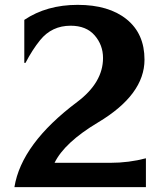

<svg xmlns="http://www.w3.org/2000/svg" viewBox="-20 -767 672 787"><path d="M39.1 0Q67.9 -177.7 296.4 -349.1Q402.3 -428.7 402.3 -529.3Q402.3 -582.5 367.9 -622.1Q333.5 -661.6 269.5 -661.6Q192.4 -661.6 144.5 -602.5Q112.8 -563.5 84.5 -509.3H79.6V-685.5Q171.4 -747.1 298.3 -747.1Q425.8 -747.1 499 -688Q572.3 -628.9 572.3 -522.5Q572.3 -378.9 381.8 -265.1Q244.6 -183.1 203.6 -99.6H431.6Q508.3 -99.6 578.1 -118.2V0Z"/></svg>

Font: Classica
Style: Bold
Weight: 700
Designer: Wojciech Kalinowski "wmk69" (wmk69@o2.pl)
Foundry: Wojciech Kalinowski "wmk69" (wmk69@o2.pl)
Version: Version 2.1.1; 2021-05-14